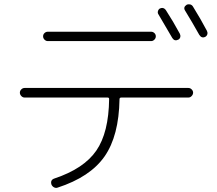

<svg xmlns="http://www.w3.org/2000/svg" viewBox="-20 -860 1040 920"><path d="M746.1 -819.3Q753.9 -823.2 761.7 -821.3Q769.5 -819.3 775.4 -810.5Q809.6 -757.8 841.8 -698.2Q845.7 -690.4 843.8 -682.1Q841.8 -673.8 834 -669.9Q816.4 -661.1 805.7 -677.7Q778.3 -724.6 739.3 -791Q734.4 -797.9 736.8 -806.6Q739.3 -815.4 746.1 -819.3ZM904.3 -829.1Q941.4 -769.5 971.7 -711.9Q975.6 -704.1 973.6 -696.3Q971.7 -688.5 963.9 -683.6Q946.3 -674.8 934.6 -693.4Q901.4 -752.9 867.2 -808.6Q856.4 -825.2 874 -836.9Q881.8 -840.8 890.6 -838.9Q899.4 -836.9 904.3 -829.1ZM209 -708H704.1Q712.9 -708 719.7 -701.7Q726.6 -695.3 726.6 -686Q726.6 -676.8 719.7 -669.9Q712.9 -663.1 704.1 -663.1H209Q200.2 -663.1 193.4 -669.9Q186.5 -676.8 186.5 -686Q186.5 -695.3 193.4 -701.7Q200.2 -708 209 -708ZM97.7 -392.6Q88.9 -392.6 82 -399.9Q75.2 -407.2 75.2 -416Q75.2 -424.8 82 -431.6Q88.9 -438.5 97.7 -438.5H882.8Q891.6 -438.5 898.4 -431.6Q905.3 -424.8 905.3 -416Q905.3 -407.2 898.4 -399.9Q891.6 -392.6 882.8 -392.6H561.5Q552.7 -392.6 552.7 -384.8Q549.8 -209 481 -110.4Q412.1 -11.7 255.9 39.1Q247.1 42 238.8 37.6Q230.5 33.2 226.6 24.4Q219.7 2 241.2 -4.9Q381.8 -51.8 441.4 -138.2Q501 -224.6 502.9 -385.7Q502.9 -392.6 495.1 -392.6Z"/></svg>

Font: Rounded-X Mgen+ 1mn light
Style: Regular
Weight: 200
Designer: [Source Han Sans]
Ryoko NISHIZUKA  (kana & ideographs); Paul D. Hunt (Latin, Greek & Cyrillic); Wenlong ZHANG  (bopomofo
Version: Version 1.059.20150602